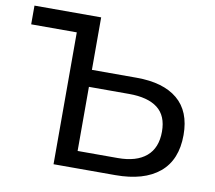

<svg xmlns="http://www.w3.org/2000/svg" viewBox="-78 -790 983 879"><g transform="rotate(10 414.0 -350.0)"><path d="M531 -456Q655 -456 721.5 -400.5Q788 -345 788 -235Q788 -119 716.5 -59.5Q645 0 512 0H225V-613H13V-700H323V-456ZM510 -79Q596 -79 642 -118Q688 -157 688 -233Q688 -307 642.5 -342Q597 -377 510 -377H323V-79Z"/></g></svg>

Font: Montserrat Z Med
Style: Regular
Weight: 500
Designer: Julieta Ulanovsky
Foundry: Julieta Ulanovsky
Version: Version 8.000